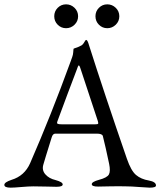

<svg xmlns="http://www.w3.org/2000/svg" viewBox="-22 -860 739 885"><path d="M434 -824Q450 -840 472.5 -840Q495 -840 511.5 -824Q528 -808 528 -785Q528 -762 511.5 -746Q495 -730 472.5 -730Q450 -730 434 -746Q418 -762 418 -785Q418 -808 434 -824ZM244 -824Q260 -840 282.5 -840Q305 -840 321.5 -824Q338 -808 338 -785Q338 -762 321.5 -746Q305 -730 282.5 -730Q260 -730 244 -746Q228 -762 228 -785Q228 -808 244 -824ZM178 -102Q170 -76 187 -56.5Q204 -37 234 -30Q267 -21 267 -10Q267 1 238 1Q233 1 194.5 0Q156 -1 132 -1Q111 -1 76.5 2Q42 5 27 5Q-2 5 -2 -8Q-2 -20 31 -31Q91 -49 117 -108Q213 -328 304 -578Q305 -581 307 -586.5Q309 -592 311 -597.5Q313 -603 314 -608Q315 -612 315.5 -619Q316 -626 316.5 -631Q317 -636 318 -636Q345 -645 354 -651Q360 -655 364 -661.5Q368 -668 370.5 -672Q373 -676 375 -676Q380 -676 385 -662Q459 -429 563 -128Q582 -73 605 -53.5Q628 -34 664 -28Q697 -22 697 -5Q697 5 668 5Q657 5 619.5 2Q582 -1 559 -1Q529 -2 482 -1Q435 0 430 0Q401 0 401 -11Q401 -22 434 -31Q472 -41 480 -56Q488 -71 481 -105Q464 -186 452 -233Q449 -244 424 -244H233Q221 -244 216 -226Q211 -208 203 -184Q195 -160 189.5 -140.5Q184 -121 178 -102ZM333 -542Q322 -513 290 -428.5Q258 -344 243 -302Q239 -292 243.5 -289.5Q248 -287 262 -287H417Q428 -287 430 -289.5Q432 -292 429 -302Q382 -443 350 -541Q346 -554 343.5 -557Q341 -560 339 -557Q337 -554 333 -542Z"/></svg>

Font: EB Garamond
Style: SC
Weight: 400
Version: Version 000.010